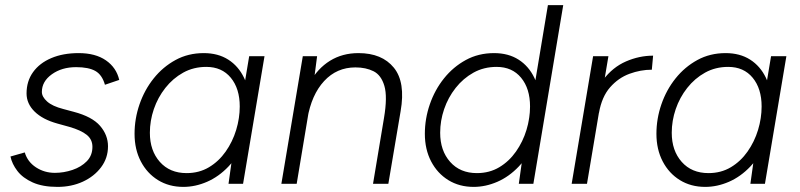

<svg xmlns="http://www.w3.org/2000/svg" viewBox="-20 -720 3133 752"><path d="M205 12Q147 12 108 -5.5Q69 -23 48 -50.5Q27 -78 21 -107L77 -123Q88 -86 121 -64.5Q154 -43 195 -43Q230 -43 264 -54.5Q298 -66 320 -88.5Q342 -111 342 -145Q342 -174 319.5 -192Q297 -210 252 -223L205 -236Q147 -252 115.5 -283Q84 -314 84 -354Q84 -402 109.5 -437.5Q135 -473 181 -492.5Q227 -512 288 -512Q354 -512 395 -483.5Q436 -455 447 -407L391 -388Q380 -427 353.5 -442Q327 -457 278 -457Q222 -457 183 -429Q144 -401 144 -360Q144 -341 164.5 -322.5Q185 -304 228 -293L269 -282Q341 -263 372 -227Q403 -191 403 -147Q403 -101 376 -65Q349 -29 304.5 -8.5Q260 12 205 12Z M875 0 888 -93 956 -500H1016L932 0ZM698 12Q642 12 599 -14.5Q556 -41 531.5 -88Q507 -135 507 -196Q507 -255 526.5 -311.5Q546 -368 582 -413Q618 -458 667.5 -485Q717 -512 778 -512Q834 -512 874 -486.5Q914 -461 936 -415Q958 -369 958 -308Q958 -228 935.5 -168Q913 -108 875 -68Q837 -28 791 -8Q745 12 698 12ZM711 -42Q760 -42 798.5 -65Q837 -88 864 -126.5Q891 -165 905 -211Q919 -257 919 -303Q919 -373 884 -415.5Q849 -458 788 -458Q738 -458 697.5 -435.5Q657 -413 627.5 -375.5Q598 -338 582.5 -292.5Q567 -247 567 -200Q567 -130 606 -86Q645 -42 711 -42Z M1082 0 1166 -500H1222L1210 -408L1142 0ZM1441 0 1484 -258 1549 -284 1501 0ZM1484 -258Q1498 -341 1485.5 -383.5Q1473 -426 1443 -441Q1413 -456 1372 -456Q1299 -456 1249.5 -402.5Q1200 -349 1184 -255L1147 -259Q1161 -339 1192.5 -395.5Q1224 -452 1272.5 -482Q1321 -512 1384 -512Q1476 -512 1522.5 -455Q1569 -398 1549 -284Z M2012 0 2025 -93 2126 -700H2186L2069 0ZM1835 12Q1779 12 1736 -14.5Q1693 -41 1668.5 -88Q1644 -135 1644 -196Q1644 -255 1663.5 -311.5Q1683 -368 1719 -413Q1755 -458 1804.5 -485Q1854 -512 1915 -512Q1971 -512 2011 -486.5Q2051 -461 2073 -415Q2095 -369 2095 -308Q2095 -228 2072.5 -168Q2050 -108 2012 -68Q1974 -28 1928 -8Q1882 12 1835 12ZM1848 -42Q1897 -42 1935.5 -65Q1974 -88 2001 -126.5Q2028 -165 2042 -211Q2056 -257 2056 -303Q2056 -373 2021 -415.5Q1986 -458 1925 -458Q1875 -458 1834.5 -435.5Q1794 -413 1764.5 -375.5Q1735 -338 1719.5 -292.5Q1704 -247 1704 -200Q1704 -130 1743 -86Q1782 -42 1848 -42Z M2219 0 2303 -500H2363L2279 0ZM2290 -276Q2304 -357 2342 -407Q2380 -457 2432 -479.5Q2484 -502 2538 -502L2533 -447Q2489 -447 2445.5 -431Q2402 -415 2369.5 -378Q2337 -341 2326 -278Z M2919 0 2932 -93 3000 -500H3060L2976 0ZM2742 12Q2686 12 2643 -14.5Q2600 -41 2575.5 -88Q2551 -135 2551 -196Q2551 -255 2570.5 -311.5Q2590 -368 2626 -413Q2662 -458 2711.5 -485Q2761 -512 2822 -512Q2878 -512 2918 -486.5Q2958 -461 2980 -415Q3002 -369 3002 -308Q3002 -228 2979.5 -168Q2957 -108 2919 -68Q2881 -28 2835 -8Q2789 12 2742 12ZM2755 -42Q2804 -42 2842.5 -65Q2881 -88 2908 -126.5Q2935 -165 2949 -211Q2963 -257 2963 -303Q2963 -373 2928 -415.5Q2893 -458 2832 -458Q2782 -458 2741.5 -435.5Q2701 -413 2671.5 -375.5Q2642 -338 2626.5 -292.5Q2611 -247 2611 -200Q2611 -130 2650 -86Q2689 -42 2755 -42Z"/></svg>

Font: Figtree Light Light
Style: Italic
Weight: 300
Italic angle: -9.5°
Version: Version 2.000